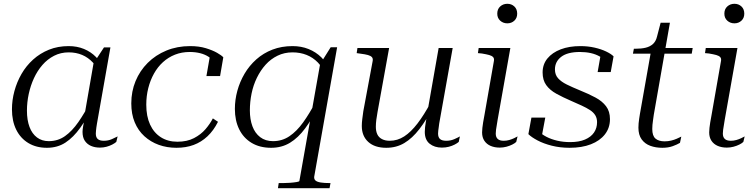

<svg xmlns="http://www.w3.org/2000/svg" viewBox="-20 -769 3976 1012"><path d="M528 -402 510 -372Q495 -412 470 -439Q445 -466 413 -479.5Q381 -493 342 -493Q300 -493 265 -475Q230 -457 203.5 -426.5Q177 -396 159 -357Q141 -318 131.5 -274Q122 -230 122 -186Q122 -136 135.5 -100Q149 -64 175 -44.5Q201 -25 237 -25Q285 -25 322.5 -51.5Q360 -78 393 -125.5Q426 -173 458 -235L475 -215Q439 -146 403 -95.5Q367 -45 325 -17.5Q283 10 227 10Q171 10 129.5 -15Q88 -40 65.5 -85.5Q43 -131 43 -193Q43 -241 56 -289Q69 -337 93.5 -379.5Q118 -422 154.5 -455Q191 -488 238 -507Q285 -526 342 -526Q386 -526 422.5 -511Q459 -496 486 -468.5Q513 -441 528 -402ZM562 -519 491 -117Q489 -107 488 -97.5Q487 -88 486 -80Q485 -72 485 -65Q485 -45 495.5 -36Q506 -27 527 -27Q550 -27 569.5 -35.5Q589 -44 600 -50L593 -21Q585 -14 571.5 -7Q558 0 541.5 4.5Q525 9 507 9Q480 9 459.5 0Q439 -9 427 -27Q415 -45 415 -74Q415 -87 418.5 -105.5Q422 -124 426 -144L422 -142L475 -447L484 -452L528 -519Z M915 -22Q966 -22 1002.5 -41Q1039 -60 1063 -88Q1087 -116 1102 -145L1129 -127Q1106 -81 1073.5 -50.5Q1041 -20 1000.5 -5Q960 10 910 10Q860 10 817 -5.5Q774 -21 741 -51Q708 -81 690 -124.5Q672 -168 672 -224Q672 -287 694.5 -341.5Q717 -396 758.5 -437.5Q800 -479 857 -502.5Q914 -526 982 -526Q1029 -526 1065 -515Q1101 -504 1124.5 -490.5Q1148 -477 1157 -467L1140 -368H1068L1087 -477Q1098 -474 1103.5 -470Q1109 -466 1111.5 -460.5Q1114 -455 1113.5 -449Q1113 -443 1110 -437Q1100 -456 1080.5 -469Q1061 -482 1035.5 -488.5Q1010 -495 980 -495Q938 -495 902.5 -481Q867 -467 839 -441.5Q811 -416 791.5 -381Q772 -346 761.5 -304.5Q751 -263 751 -217Q751 -156 771 -112.5Q791 -69 828 -45.5Q865 -22 915 -22Z M1445 223 1449 196H1472Q1489 196 1509 194.5Q1529 193 1543.5 190.5Q1558 188 1558 185L1669 -441L1676 -445L1723 -520H1757L1636 163Q1635 176 1643.5 183Q1652 190 1671 193Q1690 196 1719 196H1722L1717 223ZM1716 -401 1696 -372Q1682 -412 1656 -439Q1630 -466 1596 -479.5Q1562 -493 1522 -493Q1479 -493 1443 -475.5Q1407 -458 1380 -428Q1353 -398 1334 -359Q1315 -320 1306 -276Q1297 -232 1297 -187Q1297 -140 1310.5 -103.5Q1324 -67 1351.5 -46Q1379 -25 1419 -25Q1467 -25 1505.5 -51Q1544 -77 1577.5 -123.5Q1611 -170 1643 -231L1659 -210Q1625 -142 1588.5 -92.5Q1552 -43 1508.5 -16.5Q1465 10 1409 10Q1349 10 1306 -16Q1263 -42 1240.5 -88Q1218 -134 1218 -195Q1218 -243 1231 -290.5Q1244 -338 1269 -380.5Q1294 -423 1331 -456Q1368 -489 1416 -507.5Q1464 -526 1522 -526Q1568 -526 1606.5 -510.5Q1645 -495 1673.5 -467Q1702 -439 1716 -401Z M1970 -179Q1966 -157 1963.5 -137.5Q1961 -118 1961 -101Q1961 -78 1968.5 -61.5Q1976 -45 1993 -36Q2010 -27 2034 -27Q2075 -27 2110.5 -50Q2146 -73 2180.5 -118Q2215 -163 2251 -230L2265 -208Q2228 -137 2190.5 -88.5Q2153 -40 2111 -15Q2069 10 2016 10Q1955 10 1921 -21Q1887 -52 1887 -105Q1887 -122 1889.5 -141.5Q1892 -161 1895 -183L1944 -446Q1947 -460 1940.5 -467.5Q1934 -475 1919.5 -479Q1905 -483 1881 -486L1860 -489L1864 -516H2031ZM2295 -118Q2294 -108 2292.5 -98.5Q2291 -89 2290 -80.5Q2289 -72 2289 -65Q2289 -45 2299.5 -36Q2310 -27 2332 -27Q2355 -27 2374.5 -35.5Q2394 -44 2404 -50L2398 -21Q2390 -14 2376.5 -7Q2363 0 2346 4.5Q2329 9 2309 9Q2270 9 2244.5 -11.5Q2219 -32 2219 -74Q2219 -85 2220.5 -98.5Q2222 -112 2224.5 -127Q2227 -142 2230 -156V-163L2292 -516H2366Z M2521 -71Q2521 -82 2522.5 -95Q2524 -108 2526.5 -124Q2529 -140 2533 -160L2583 -446Q2586 -460 2579.5 -467.5Q2573 -475 2558.5 -479Q2544 -483 2520 -487L2499 -489L2503 -516H2670L2603 -138Q2601 -124 2598.5 -110Q2596 -96 2594.5 -85Q2593 -74 2593 -65Q2593 -46 2603.5 -36.5Q2614 -27 2635 -27Q2650 -27 2664 -31Q2678 -35 2689.5 -40.5Q2701 -46 2708 -50L2701 -21Q2694 -14 2680 -7Q2666 0 2649 4.5Q2632 9 2614 9Q2587 9 2566 0Q2545 -9 2533 -27Q2521 -45 2521 -71ZM2601 -697Q2601 -721 2616.5 -735Q2632 -749 2654 -749Q2676 -749 2691 -735Q2706 -721 2706 -697Q2706 -674 2691 -660Q2676 -646 2654 -646Q2632 -646 2616.5 -660Q2601 -674 2601 -697Z M2982 10Q2932 10 2888.5 -1Q2845 -12 2813 -29Q2781 -46 2765 -62L2781 -149H2854L2834 -42Q2828 -47 2824 -53.5Q2820 -60 2818.5 -66.5Q2817 -73 2817 -79Q2835 -61 2860 -48Q2885 -35 2917 -27.5Q2949 -20 2985 -20Q3032 -20 3063.5 -33.5Q3095 -47 3111 -70.5Q3127 -94 3127 -125Q3127 -146 3117.5 -161.5Q3108 -177 3089.5 -189Q3071 -201 3046 -212.5Q3021 -224 2991 -237Q2947 -256 2912.5 -275Q2878 -294 2859 -320.5Q2840 -347 2840 -387Q2840 -430 2865.5 -461Q2891 -492 2935.5 -509Q2980 -526 3039 -526Q3079 -526 3114 -518Q3149 -510 3175 -497.5Q3201 -485 3214 -472L3199 -389H3130L3147 -486Q3157 -480 3164 -473Q3171 -466 3175 -457Q3179 -448 3178 -439Q3164 -458 3142.5 -470.5Q3121 -483 3094.5 -489Q3068 -495 3037 -495Q2971 -495 2938 -469.5Q2905 -444 2905 -403Q2905 -375 2921.5 -356.5Q2938 -338 2967.5 -323.5Q2997 -309 3036 -293Q3083 -274 3118.5 -255Q3154 -236 3174.5 -209Q3195 -182 3195 -141Q3195 -95 3168.5 -61Q3142 -27 3094.5 -8.5Q3047 10 2982 10Z M3471 10Q3436 10 3407.5 -0.5Q3379 -11 3362 -34.5Q3345 -58 3345 -96Q3345 -107 3346 -119Q3347 -131 3349 -143.5Q3351 -156 3353 -169L3412 -503L3435 -516H3631L3626 -486H3316L3321 -512H3328Q3360 -512 3383 -517.5Q3406 -523 3421.5 -537Q3437 -551 3443 -576L3462 -649H3511L3426 -164Q3424 -149 3422 -135.5Q3420 -122 3419 -111Q3418 -100 3418 -89Q3418 -53 3435 -38.5Q3452 -24 3483 -24Q3501 -24 3517.5 -28Q3534 -32 3547.5 -38Q3561 -44 3571 -49L3564 -16Q3549 -7 3525.5 1.5Q3502 10 3471 10Z M3718 -71Q3718 -82 3719.5 -95Q3721 -108 3723.5 -124Q3726 -140 3730 -160L3780 -446Q3783 -460 3776.5 -467.5Q3770 -475 3755.5 -479Q3741 -483 3717 -487L3696 -489L3700 -516H3867L3800 -138Q3798 -124 3795.5 -110Q3793 -96 3791.5 -85Q3790 -74 3790 -65Q3790 -46 3800.5 -36.5Q3811 -27 3832 -27Q3847 -27 3861 -31Q3875 -35 3886.5 -40.5Q3898 -46 3905 -50L3898 -21Q3891 -14 3877 -7Q3863 0 3846 4.5Q3829 9 3811 9Q3784 9 3763 0Q3742 -9 3730 -27Q3718 -45 3718 -71ZM3798 -697Q3798 -721 3813.5 -735Q3829 -749 3851 -749Q3873 -749 3888 -735Q3903 -721 3903 -697Q3903 -674 3888 -660Q3873 -646 3851 -646Q3829 -646 3813.5 -660Q3798 -674 3798 -697Z"/></svg>

Font: Roboto Serif 120pt Expanded Light
Style: Italic
Weight: 300
Width: 7
Italic angle: -10°
Designer: Greg Gazdowicz
Foundry: Commercial Type
Version: Version 1.008